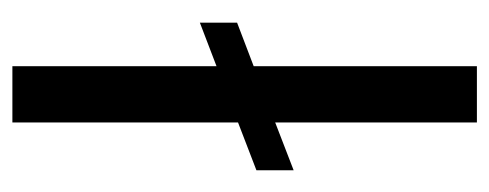

<svg xmlns="http://www.w3.org/2000/svg" viewBox="-260 -530 790 310"><g transform="rotate(90 135.0 -375.0)"><path d="M177.7 -424.3V-750H86.9V-389.6L16.6 -362.8V-302.7L86.9 -329.6V0H177.7V-364.3L254.9 -394V-454.1Z"/></g></svg>

Font: Roboto1
Style: rg
Weight: 400
Designer: Google
Version: Version 2.137; 2017